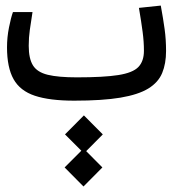

<svg xmlns="http://www.w3.org/2000/svg" viewBox="-20 -362 626 695"><path d="M248.5 2.4Q159.7 2.4 106.2 -15.4Q52.7 -33.2 29.1 -75.4Q5.4 -117.7 5.4 -190.9Q5.4 -227.1 12.5 -262.5Q19.5 -297.9 26.9 -318.4H97.7Q91.8 -280.3 87.9 -253.4Q84 -226.6 84 -196.3Q84 -149.9 99.4 -125.2Q114.7 -100.6 152.8 -91.3Q190.9 -82 258.3 -82Q356 -82 408.4 -90.3Q460.9 -98.6 481 -119.6Q501 -140.6 501 -178.2Q501 -210.9 496.3 -246.3Q491.7 -281.7 482.9 -333.5L562 -341.8Q570.8 -293.9 575.9 -256.6Q581.1 -219.2 581.1 -177.2Q581.1 -131.8 567.1 -97.9Q553.2 -64 517.1 -41.7Q481 -19.5 416 -8.5Q351.1 2.4 248.5 2.4ZM282.2 313 213.9 244.1 274.4 183.6 215.3 124.5 283.7 55.7 352.1 124.5 292 185.1 350.6 244.1Z"/></svg>

Font: CaskaydiaMono NF SemiLight
Style: Regular
Weight: 350
Designer: Aaron Bell
Foundry: Saja Typeworks
Version: Version 2111.001; ttfautohint (v1.8.4);Nerd Fonts 3.1.1